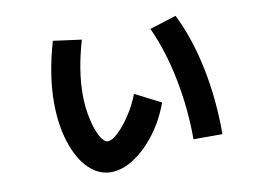

<svg xmlns="http://www.w3.org/2000/svg" viewBox="-66 -663 1071 779"><g transform="rotate(-10 469.0 -273.5)"><path d="M153.2 -302.6Q153.2 -358.1 162.7 -419.5Q172.3 -480.9 192.1 -549.7L308.9 -534Q291.1 -473.4 282.3 -418.4Q273.5 -363.4 273.5 -313.6Q273.5 -261.8 283.7 -214.5Q293.9 -167.2 309.8 -138.3Q325.8 -109.4 341.9 -109.4Q359.3 -109.4 385.4 -134.4Q411.6 -159.3 437.5 -199.1Q463.4 -238.8 478.9 -280.5L585.2 -226.4Q561.1 -158.8 519.6 -103.4Q478 -48 429.1 -15.9Q380.1 16.2 333.6 16.2Q281.6 16.2 240.6 -24.7Q199.6 -65.6 176.4 -138.2Q153.2 -210.9 153.2 -302.6ZM590.3 -528.5 700 -563.1Q751.3 -460.1 777.7 -330.4Q804.2 -200.7 804.2 -57.3H684.8Q684.8 -184.1 660.1 -307.6Q635.4 -431 590.3 -528.5Z"/></g></svg>

Font: Pretendard JP Variable
Style: Regular
Weight: 400
Designer: Base glyphs from Inter by Rasmus Andersson; Hangul glyphs from Noto Sans CJK(Source Han Sans) by Jang Soo-young and Kang
Foundry: Kil Hyung-jin
Version: Version 1.307;Glyphs 3.2 (3192)